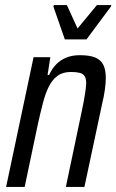

<svg xmlns="http://www.w3.org/2000/svg" viewBox="-20 -735 458 755"><path d="M4 0 112 -510H178L167 -440H173Q184 -464 200 -481Q216 -498 239.5 -508Q263 -518 294 -518Q332 -518 354 -509Q376 -500 386 -480.5Q396 -461 396 -429Q396 -409 392.5 -383Q389 -357 381 -324L312 0H239L302 -300Q310 -338 314 -363.5Q318 -389 319 -406Q319 -426 313 -435.5Q307 -445 293.5 -448.5Q280 -452 259 -452Q227 -452 206.5 -437Q186 -422 172.5 -395.5Q159 -369 149.5 -332.5Q140 -296 130 -252L77 0ZM235 -580 190 -709 192 -715H243L285 -623L361 -715H418L416 -709L320 -580Z"/></svg>

Font: Saira Condensed
Style: Italic
Weight: 400
Width: 3
Italic angle: -12°
Designer: Hector Gatti with collaboration of the Omnibus-Type team
Foundry: Omnibus-Type
Version: Version 1.100